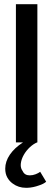

<svg xmlns="http://www.w3.org/2000/svg" viewBox="-20 -680 256 917"><path d="M110 217H104.5Q68 217 40.5 196.5Q25 185.5 15 167.8Q5 150 5 125.5Q5 91 27.2 58.5Q49.5 26 90 0H56V-660H158.5V0H157.5Q140 7 122.5 23.2Q105 39.5 93.5 59.8Q82 80 79.5 100.5L79 108.5Q79 125 88.5 137.5Q97.5 157.5 122 157.5Q136.5 157.5 150 152.2Q163.5 147 172 140.5L200.5 188Q187.5 199 166.5 205.5Q138 216 110 217Z"/></svg>

Font: Lucymar Sans Medium
Style: Regular
Weight: 500
Foundry: The League of Moveable Type (original font) / Main changes by Cristiano Sobral with portions from Mirco Monsees
Version: Version 2.001;August 30, 2020;FontCreator 13.0.0.2681 64-bit